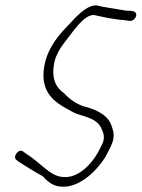

<svg xmlns="http://www.w3.org/2000/svg" viewBox="-20 -684 530 718"><path d="M41 -86 52 -78C77 -62 108 -42 140 -25C157 -5 181 14 211 14C271 18 334 -34 374 -97C383 -114 398 -140 403 -160C409 -185 401 -203 394 -222C376 -261 327 -278 291 -287C263 -297 239 -314 220 -335C189 -356 170 -392 184 -454C190 -479 203 -501 218 -521C257 -571 293 -628 331 -628C348 -624 373 -619 388 -616C404 -614 428 -609 443 -609L464 -606C478 -603 495 -622 488 -635C483 -644 468 -644 453 -644C401 -653 368 -657 340 -664C304 -664 269 -627 229 -583C188 -541 149 -488 143 -416C135 -317 213 -288 254 -264C281 -249 342 -247 360 -202C366 -189 371 -175 367 -159C366 -153 363 -146 358 -137C328 -70 272 -18 219 -22C169 -22 133 -75 78 -109L67 -117C51 -131 26 -99 41 -86Z"/></svg>

Font: Stray Cat
Style: UltCnObl
Weight: 400
Version: Version 1.0